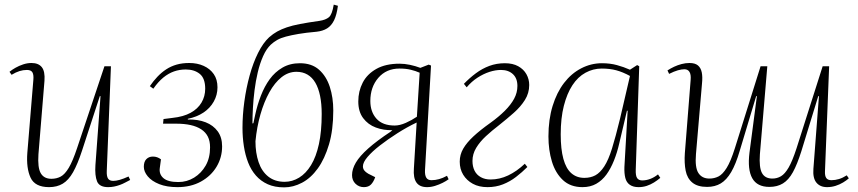

<svg xmlns="http://www.w3.org/2000/svg" viewBox="-20 -794 3703 829"><path d="M21 -484Q32 -493 47 -501.5Q62 -510 80 -516Q98 -522 116 -522Q146 -522 160.5 -504Q175 -486 172 -445L146 -128Q142 -70 156 -46Q170 -22 202 -22Q224 -22 242 -31.5Q260 -41 277 -69.5Q294 -98 313 -155L431 -508H459L441 -56Q440 -33 446.5 -23Q453 -13 469 -13Q481 -13 497 -17.5Q513 -22 535 -32L542 -17Q532 -12 521 -6Q510 0 497.5 4.5Q485 9 472.5 11.5Q460 14 447 14Q409 14 399 -11Q389 -36 392 -81L414 -379H411L334 -143Q315 -85 295.5 -50.5Q276 -16 251 -1Q226 14 192 14Q131 14 112 -27Q93 -68 98 -134L124 -449Q126 -471 120 -481.5Q114 -492 96 -492Q80 -492 64 -487Q48 -482 30 -471Z M746 14Q700 14 667.5 1Q635 -12 618 -32.5Q601 -53 601 -74Q601 -96 612 -107Q623 -118 640 -118Q650 -118 658.5 -115Q667 -112 675 -106L670 -69Q666 -42 685.5 -25Q705 -8 750 -8Q787 -8 818 -27Q849 -46 868 -79Q887 -112 887 -158Q887 -185 877.5 -204Q868 -223 849 -235.5Q830 -248 803 -254Q776 -260 741 -260H684L686 -280L725 -285Q772 -290 803 -307Q834 -324 850 -351Q866 -378 866 -411Q866 -456 842.5 -475Q819 -494 782 -494Q755 -494 731 -485.5Q707 -477 685 -459Q663 -441 642 -411L627 -422Q642 -444 659.5 -462.5Q677 -481 697.5 -494.5Q718 -508 742.5 -515Q767 -522 797 -522Q832 -522 859.5 -509.5Q887 -497 903 -474Q919 -451 919 -417Q919 -384 903 -355.5Q887 -327 858.5 -308Q830 -289 791 -281V-278Q835 -279 868 -266Q901 -253 920 -227Q939 -201 939 -162Q939 -114 915 -74Q891 -34 847.5 -10Q804 14 746 14Z M1207 15Q1166 15 1136 1.5Q1106 -12 1085 -36Q1064 -60 1051.5 -92Q1039 -124 1033 -162.5Q1027 -201 1027 -242Q1027 -297 1035 -355.5Q1043 -414 1058 -468.5Q1073 -523 1094.5 -566Q1116 -609 1142 -633Q1159 -648 1177 -658Q1195 -668 1218.5 -676Q1242 -684 1276 -690.5Q1310 -697 1360 -704Q1386 -708 1400 -719.5Q1414 -731 1421 -774L1439 -769Q1434 -730 1422.5 -706.5Q1411 -683 1392.5 -671.5Q1374 -660 1347 -657Q1301 -653 1269 -647.5Q1237 -642 1214.5 -636Q1192 -630 1177 -621.5Q1162 -613 1149 -601Q1130 -583 1116 -551.5Q1102 -520 1093 -482Q1084 -444 1079 -404Q1074 -364 1072 -327Q1070 -290 1070 -261L1074 -262L1082 -299Q1091 -341 1106.5 -381Q1122 -421 1144.5 -452Q1167 -483 1199.5 -502Q1232 -521 1275 -521Q1326 -521 1357.5 -493Q1389 -465 1404 -419Q1419 -373 1419 -317Q1419 -233 1400.5 -170.5Q1382 -108 1352 -66.5Q1322 -25 1284 -5Q1246 15 1207 15ZM1260 -484Q1225 -484 1195.5 -460.5Q1166 -437 1143 -395.5Q1120 -354 1104.5 -300Q1089 -246 1083 -184Q1083 -134 1096.5 -94Q1110 -54 1138.5 -31.5Q1167 -9 1209 -9Q1242 -9 1271.5 -27Q1301 -45 1323 -81Q1345 -117 1357 -172Q1369 -227 1369 -302Q1369 -346 1362 -380Q1355 -414 1341.5 -437Q1328 -460 1307.5 -472Q1287 -484 1260 -484Z M1779 -265Q1737 -245 1695.5 -218.5Q1654 -192 1620.5 -166Q1587 -140 1567 -116.5Q1547 -93 1547 -76Q1547 -66 1552.5 -58.5Q1558 -51 1570 -44L1600 -29Q1593 -9 1582 2.5Q1571 14 1551 14Q1530 14 1515 -0.5Q1500 -15 1500 -38Q1500 -64 1516.5 -92Q1533 -120 1570 -153Q1607 -186 1666 -225L1674 -232Q1636 -231 1602.5 -243.5Q1569 -256 1548 -284Q1527 -312 1527 -356Q1527 -400 1546 -437Q1565 -474 1605 -496.5Q1645 -519 1705 -519Q1727 -519 1750.5 -514Q1774 -509 1795 -501L1831 -515L1841 -511L1815 -59Q1814 -38 1820.5 -27Q1827 -16 1843 -16Q1859 -16 1875.5 -20.5Q1892 -25 1910 -35L1917 -20Q1906 -12 1891 -4.5Q1876 3 1858.5 8.5Q1841 14 1824 14Q1792 14 1778 -6Q1764 -26 1767 -66ZM1792 -480Q1774 -488 1753 -493Q1732 -498 1705 -498Q1648 -498 1613.5 -458Q1579 -418 1579 -358Q1579 -311 1605.5 -281.5Q1632 -252 1684 -252Q1706 -252 1732 -263.5Q1758 -275 1780 -290Z M1983 -432Q2007 -457 2034.5 -477.5Q2062 -498 2093 -509.5Q2124 -521 2160 -521Q2194 -521 2217.5 -508Q2241 -495 2253 -473.5Q2265 -452 2265 -427Q2265 -392 2246.5 -362.5Q2228 -333 2198 -306.5Q2168 -280 2134 -253Q2104 -230 2078 -206Q2052 -182 2036 -155.5Q2020 -129 2020 -99Q2020 -75 2029 -57Q2038 -39 2056 -29Q2074 -19 2098 -19Q2137 -19 2174 -36.5Q2211 -54 2246 -87L2257 -73Q2234 -50 2208 -30Q2182 -10 2151.5 2Q2121 14 2085 14Q2048 14 2021.5 -0.5Q1995 -15 1980 -39.5Q1965 -64 1965 -96Q1965 -126 1980 -152Q1995 -178 2024 -205Q2053 -232 2098 -264Q2134 -290 2160 -316Q2186 -342 2200 -368Q2214 -394 2214 -423Q2214 -456 2194.5 -474Q2175 -492 2143 -492Q2119 -492 2093 -483.5Q2067 -475 2041.5 -458.5Q2016 -442 1995 -417Z M2725 -62Q2724 -35 2731 -25Q2738 -15 2753 -15Q2770 -15 2787.5 -21.5Q2805 -28 2821 -41L2831 -26Q2818 -15 2803.5 -6Q2789 3 2772.5 8.5Q2756 14 2737 14Q2714 14 2699.5 4Q2685 -6 2680 -25.5Q2675 -45 2676 -73L2690 -316H2687L2654 -176Q2645 -136 2631 -101Q2617 -66 2598.5 -40.5Q2580 -15 2554.5 -0.5Q2529 14 2495 14Q2443 14 2410.5 -16.5Q2378 -47 2363 -96.5Q2348 -146 2348 -205Q2348 -278 2366 -336.5Q2384 -395 2415.5 -436Q2447 -477 2489.5 -499Q2532 -521 2579 -521Q2614 -521 2643.5 -513Q2673 -505 2700 -493L2731 -513L2740 -508ZM2503 -26Q2530 -26 2550.5 -37Q2571 -48 2589 -75.5Q2607 -103 2622.5 -153Q2638 -203 2657 -281L2700 -466Q2669 -483 2641 -490.5Q2613 -498 2578 -498Q2541 -498 2508 -480Q2475 -462 2451.5 -426Q2428 -390 2414.5 -337Q2401 -284 2401 -214Q2401 -150 2412.5 -108Q2424 -66 2447 -46Q2470 -26 2503 -26Z M2862 -490Q2876 -499 2891 -506Q2906 -513 2923 -517.5Q2940 -522 2957 -522Q2981 -522 2993.5 -511.5Q3006 -501 3010 -481.5Q3014 -462 3011 -433L2985 -129Q2980 -71 2995.5 -47Q3011 -23 3043 -23Q3064 -23 3082 -32Q3100 -41 3117.5 -69Q3135 -97 3153 -154L3264 -508H3293L3261 -128Q3257 -71 3270 -47Q3283 -23 3315 -23Q3335 -23 3352 -33Q3369 -43 3385 -70.5Q3401 -98 3419 -153L3532 -508H3560L3542 -55Q3541 -35 3547.5 -25.5Q3554 -16 3570 -16Q3586 -16 3602.5 -21Q3619 -26 3636 -37L3645 -24Q3635 -15 3620 -6Q3605 3 3587.5 8.5Q3570 14 3551 14Q3521 14 3505 -5.5Q3489 -25 3492 -65L3516 -379H3513L3440 -141Q3422 -84 3403.5 -50.5Q3385 -17 3360.5 -2Q3336 13 3302 13Q3249 13 3228 -24.5Q3207 -62 3216 -135Q3224 -196 3232 -256.5Q3240 -317 3248 -379H3245L3174 -143Q3157 -85 3137 -51Q3117 -17 3092 -2Q3067 13 3033 13Q2992 13 2969.5 -5.5Q2947 -24 2940.5 -57Q2934 -90 2937 -133L2962 -449Q2964 -472 2957 -483.5Q2950 -495 2935 -495Q2923 -495 2907 -490.5Q2891 -486 2869 -475Z"/></svg>

Font: Literata 60pt ExtraLight
Style: Italic
Weight: 250
Italic angle: -2°
Designer: Latin by Veronika Burian and Jose Scaglione. Greek by Irene Vlachou. Cyrillic by Vera Evstafieva
Foundry: TypeTogether
Version: Version 3.103;gftools[0.9.29]